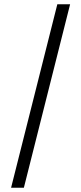

<svg xmlns="http://www.w3.org/2000/svg" viewBox="-20 -760 381 901"><path d="M249 -740H309L92 121H32Z"/></svg>

Font: Encode Sans Narrow
Style: Light
Weight: 300
Designer: Pablo Impallari, Andres Torresi
Foundry: Pablo Impallari, Andres Torresi
Version: Version 1.000; ttfautohint (v1.00) -l 8 -r 50 -G 200 -x 14 -